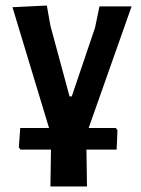

<svg xmlns="http://www.w3.org/2000/svg" viewBox="-20 -488 509 693"><path d="M162 185 164 52H54L48 44L53 -26H157L25 -462L149 -468L162 -395L231 -140H239L323 -388L339 -465H455L300 -26H398L404 -18L401 52H292L294 185Z"/></svg>

Font: Alegreya Sans SC
Style: Bold
Weight: 700
Designer: Juan Pablo del Peral
Foundry: Huerta Tipografica
Version: Version 2.007